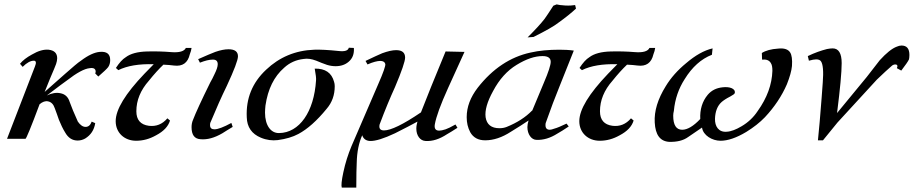

<svg xmlns="http://www.w3.org/2000/svg" viewBox="-20 -631 4155 873"><path d="M427 -283C451 -304 466 -318 472 -326C478 -335 481 -345 481 -358C481 -386 465 -398 433 -395C410 -393 381 -380 348 -355C334 -346 311 -326 278 -297L183 -213L208 -275C223 -310 232 -331 235 -340C238 -349 240 -358 240 -366C240 -389 227 -402 201 -405C179 -407 154 -400 125 -383C101 -370 83 -356 71 -341L83 -327C102 -346 119 -355 134 -355C144 -355 146 -346 139 -329L12 0H96C99 0 121 -52 160 -157C173 -168 186 -173 199 -170C213 -167 223 -157 229 -139C236 -121 242 -103 248 -86C257 -64 266 -45 276 -29C290 -4 309 8 333 8C345 8 356 5 367 -1C393 -17 408 -40 413 -71L397 -78C391 -62 382 -54 369 -54C357 -54 345 -62 334 -78C317 -115 305 -145 297 -167C290 -190 276 -203 255 -207C237 -211 216 -208 193 -197C244 -236 274 -258 284 -265C329 -300 364 -319 388 -321C406 -324 415 -318 415 -305C415 -303 414 -300 413 -297L427 -283Z M741 -93C718 -66 690 -55 657 -59C619 -64 600 -86 600 -125C600 -175 619 -221 657 -264C681 -294 703 -318 723 -337C742 -336 758 -335 771 -333C810 -328 834 -345 843 -384C847 -394 850 -404 851 -413H825C818 -398 796 -391 759 -394C723 -397 686 -398 649 -397C606 -396 573 -387 552 -371C537 -362 522 -345 507 -322L518 -312C558 -332 612 -341 679 -339L637 -296C550 -205 506 -133 506 -80C506 -27 546 9 599 9C630 9 660 1 690 -16C724 -34 745 -56 753 -83Z M1062 -375C1062 -396 1048 -407 1019 -407C1002 -407 982 -403 959 -395C943 -389 917 -378 881 -362L889 -346C912 -355 931 -360 948 -360C963 -360 970 -353 970 -339C970 -328 965 -313 955 -293C949 -280 943 -268 936 -256C895 -173 869 -116 858 -87C853 -76 851 -64 851 -53C851 -18 864 0 891 2C922 5 955 -4 991 -25C1004 -33 1019 -43 1038 -54L1032 -72C997 -53 971 -43 955 -43C942 -43 935 -49 935 -62C935 -65 935 -68 936 -72C963 -137 988 -193 1011 -240C1045 -313 1062 -358 1062 -375Z M1566 -414C1563 -401 1548 -396 1521 -399C1473 -404 1436 -406 1409 -405C1323 -402 1250 -371 1190 -314C1127 -255 1098 -183 1102 -98C1103 -53 1125 -22 1166 -5C1192 6 1218 9 1243 6C1280 1 1311 -8 1337 -22C1378 -44 1421 -82 1465 -136C1490 -165 1502 -199 1502 -239C1502 -246 1501 -253 1499 -259C1488 -300 1459 -320 1411 -319C1416 -292 1418 -274 1417 -266C1408 -122 1341 -27 1249 -26C1212 -25 1185 -60 1185 -119C1185 -130 1186 -140 1187 -151C1198 -226 1226 -283 1272 -323C1297 -346 1326 -359 1361 -363C1378 -366 1397 -363 1418 -355C1434 -348 1450 -342 1467 -336C1480 -332 1493 -330 1506 -330C1530 -330 1550 -337 1565 -350C1583 -365 1591 -386 1589 -413Z M2006 -397C1955 -274 1918 -182 1894 -120C1813 -65 1757 -38 1726 -38C1709 -38 1702 -47 1706 -65C1731 -132 1755 -189 1776 -235C1807 -308 1822 -353 1822 -369C1822 -392 1808 -403 1781 -403C1764 -403 1743 -398 1718 -389C1702 -382 1677 -371 1642 -354L1651 -338C1676 -349 1696 -354 1709 -354C1722 -354 1730 -349 1732 -339C1733 -331 1723 -301 1700 -249L1578 34C1563 70 1550 110 1541 153C1533 190 1531 213 1534 222H1600C1600 167 1601 129 1602 109C1603 59 1612 17 1627 -16C1632 0 1644 9 1662 10C1687 11 1725 -1 1776 -25C1821 -48 1855 -65 1878 -78C1875 -67 1873 -57 1873 -46C1873 -15 1890 9 1915 10C1946 12 1978 2 2013 -21C2026 -28 2041 -38 2060 -50L2051 -65C2030 -53 2015 -46 2006 -43C1994 -39 1984 -37 1977 -37C1961 -37 1954 -46 1957 -65C1963 -100 1983 -155 2017 -230L2092 -395Z M2399 -128C2370 -98 2331 -73 2284 -54C2274 -50 2263 -48 2251 -48C2214 -48 2193 -65 2188 -98C2184 -129 2195 -168 2222 -217C2250 -270 2286 -310 2329 -336C2373 -363 2412 -376 2447 -376C2472 -376 2484 -367 2484 -350C2484 -335 2474 -304 2453 -255L2400 -128ZM2589 -401C2568 -404 2546 -405 2523 -405C2475 -405 2431 -401 2392 -392C2300 -372 2220 -319 2152 -232C2119 -189 2102 -145 2102 -98C2102 -73 2107 -51 2118 -30C2132 -5 2155 7 2186 7C2224 7 2263 -6 2303 -32C2334 -51 2361 -68 2383 -83V-82C2380 -72 2378 -62 2378 -53C2378 -21 2396 5 2420 5C2451 6 2482 -3 2515 -24C2528 -31 2545 -42 2566 -56L2556 -69C2531 -57 2512 -49 2500 -46C2492 -43 2485 -41 2480 -41C2464 -41 2458 -51 2461 -71C2484 -136 2505 -192 2524 -238ZM2595 -608C2583 -606 2568 -605 2550 -606C2531 -607 2518 -609 2511 -611L2496 -605C2477 -575 2463 -555 2456 -545C2439 -523 2413 -495 2379 -461C2397 -462 2406 -463 2406 -463C2462 -491 2499 -512 2518 -527C2553 -552 2580 -574 2599 -592Z M2849 -93C2826 -66 2798 -55 2765 -59C2727 -64 2708 -86 2708 -125C2708 -175 2727 -221 2765 -264C2789 -294 2811 -318 2831 -337C2850 -336 2866 -335 2879 -333C2918 -328 2942 -345 2951 -384C2955 -394 2958 -404 2959 -413H2933C2926 -398 2904 -391 2867 -394C2831 -397 2794 -398 2757 -397C2714 -396 2681 -387 2660 -371C2645 -362 2630 -345 2615 -322L2626 -312C2666 -332 2720 -341 2787 -339L2745 -296C2658 -205 2614 -133 2614 -80C2614 -27 2654 9 2707 9C2738 9 2768 1 2798 -16C2832 -34 2853 -56 2861 -83Z M3581 -331C3583 -360 3580 -381 3573 -392C3564 -407 3545 -413 3518 -410C3486 -408 3461 -401 3444 -390L3445 -360C3464 -362 3478 -357 3485 -344C3490 -337 3492 -325 3492 -309C3490 -247 3468 -186 3425 -126C3406 -97 3381 -74 3352 -57C3327 -42 3304 -33 3284 -32C3248 -29 3230 -56 3231 -91C3232 -124 3242 -150 3261 -167C3269 -174 3282 -183 3300 -192C3313 -199 3320 -204 3321 -208C3325 -228 3298 -238 3265 -234C3237 -231 3215 -220 3198 -200C3173 -170 3162 -133 3164 -90C3133 -57 3105 -41 3082 -41C3055 -41 3041 -62 3041 -105C3041 -112 3042 -119 3044 -127C3049 -181 3066 -229 3093 -271C3127 -326 3168 -363 3217 -382L3220 -411C3181 -402 3141 -379 3100 -344C3061 -312 3030 -277 3007 -239C2971 -181 2954 -126 2957 -74C2960 -18 2981 11 3022 14C3058 15 3087 8 3109 -8L3172 -51C3177 -15 3219 9 3256 9C3289 9 3328 -4 3373 -31C3407 -52 3435 -74 3458 -98C3502 -145 3535 -195 3558 -248C3571 -281 3579 -309 3581 -331Z M4113 -361C4114 -366 4115 -373 4115 -381C4115 -410 4103 -424 4079 -424C4072 -424 4065 -422 4058 -419C4036 -411 4010 -390 3980 -357L3921 -281L3786 -117C3800 -228 3807 -303 3807 -344C3807 -389 3793 -411 3766 -411C3759 -411 3750 -410 3740 -408C3713 -401 3684 -391 3653 -376L3658 -355C3672 -359 3683 -361 3691 -361C3702 -361 3709 -358 3713 -352C3722 -339 3725 -307 3721 -256C3719 -223 3714 -163 3707 -77L3699 7H3722L3788 -74L3967 -269C3996 -297 4018 -317 4033 -330C4038 -335 4044 -338 4051 -338C4060 -338 4063 -332 4058 -321L4078 -310C4097 -335 4109 -352 4113 -361Z"/></svg>

Font: GFS Pyrsos
Style: Regular
Weight: 400
Designer: George Matthiopoulos
Foundry: George Matthiopoulos
Version: Version 1.0